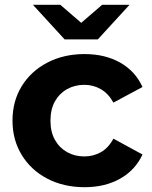

<svg xmlns="http://www.w3.org/2000/svg" viewBox="-20 -771 631 799"><path d="M332 8Q245 8 177 -27.5Q109 -63 70.5 -126Q32 -189 32 -269Q32 -350 70.5 -412.5Q109 -475 177 -510.5Q245 -546 332 -546Q417 -546 480 -510.5Q543 -475 573 -409L452 -344Q431 -382 399.5 -400Q368 -418 331 -418Q291 -418 259 -400Q227 -382 208.5 -349Q190 -316 190 -269Q190 -222 208.5 -189Q227 -156 259 -138Q291 -120 331 -120Q368 -120 399.5 -137.5Q431 -155 452 -194L573 -128Q543 -63 480 -27.5Q417 8 332 8ZM249 -607 117 -751H231L369 -632H267L405 -751H519L387 -607Z"/></svg>

Font: Montserrat Thin
Style: Bold
Weight: 700
Version: Version 9.000